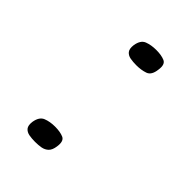

<svg xmlns="http://www.w3.org/2000/svg" viewBox="-121 -390 438 438"><g transform="rotate(45 97.5 -171.0)"><path d="M37 -27.1Q40.1 -46.1 52.5 -51Q65 -56 81.3 -56Q98.3 -56 108.8 -51.3Q119.3 -46.6 116.3 -27.1Q114.5 -14.2 108.3 -8.2Q102.1 -2.3 93.1 -0.6Q84.1 1 73.4 1Q62.9 1 54 -0.6Q45.1 -2.3 40.2 -8.2Q35.3 -14.2 37 -27.1ZM76.7 -314.3Q79.8 -333.3 92.2 -338.1Q104.7 -342.9 121 -342.9Q138 -342.9 148.5 -338.2Q159 -333.5 156 -314.3Q153.7 -294.5 141.3 -290.2Q128.9 -285.9 113.1 -285.9Q102.6 -285.9 93.7 -287.5Q84.8 -289.2 79.9 -295.2Q75 -301.3 76.7 -314.3Z"/></g></svg>

Font: Genos Thin
Style: Italic
Weight: 100
Italic angle: -8°
Designer: Robert E. Leuschke
Foundry: Robert E. Leuschke
Version: Version 1.010